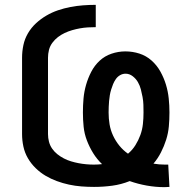

<svg xmlns="http://www.w3.org/2000/svg" viewBox="-20 -763 790 792"><path d="M658 9Q622 9 585.5 2.5Q549 -4 515 -16Q480 -2 443 3Q406 8 368 8Q342 8 316 6Q290 4 264.5 -1.5Q239 -7 214.5 -16Q190 -25 168 -38Q146 -51 127 -69.5Q108 -88 95 -110.5Q82 -133 76.5 -158.5Q71 -184 71 -210V-525Q71 -551 76.5 -577Q82 -603 95.5 -626Q109 -649 128.5 -667Q148 -685 171 -698.5Q194 -712 219 -720.5Q244 -729 270 -734Q296 -739 322.5 -741Q349 -743 375 -743V-651Q359 -651 342.5 -650Q326 -649 309.5 -646Q293 -643 277.5 -638.5Q262 -634 247 -627Q232 -620 219 -610Q206 -600 196 -586.5Q186 -573 182 -557Q178 -541 178 -525V-210Q178 -194 182 -178.5Q186 -163 195 -150Q204 -137 216.5 -127Q229 -117 243.5 -109.5Q258 -102 273 -97.5Q288 -93 303.5 -90Q319 -87 335 -85.5Q351 -84 367 -84Q376 -84 384.5 -84.5Q393 -85 401 -86Q380 -106 364.5 -131Q349 -156 338.5 -183.5Q328 -211 325 -240Q322 -269 322 -299Q322 -328 324.5 -356.5Q327 -385 335 -413Q343 -441 356.5 -467Q370 -493 391 -512.5Q412 -532 440 -541.5Q468 -551 497 -551Q527 -551 555 -542Q583 -533 605 -513.5Q627 -494 641.5 -468Q656 -442 664.5 -414Q673 -386 676 -357Q679 -328 679 -299Q679 -270 676.5 -242Q674 -214 665.5 -187Q657 -160 644 -134.5Q631 -109 613 -88Q625 -86 636.5 -85Q648 -84 660 -84H674L679 8Q674 8 669 8.5Q664 9 658 9ZM508 -129Q526 -144 538.5 -164Q551 -184 559 -206Q567 -228 569.5 -251.5Q572 -275 572 -299Q572 -315 571.5 -331Q571 -347 568 -363Q565 -379 561 -394.5Q557 -410 549 -424Q541 -438 527.5 -448.5Q514 -459 498 -459Q486 -459 475.5 -453Q465 -447 458 -437Q451 -427 446.5 -416Q442 -405 438.5 -393.5Q435 -382 433 -370Q431 -358 430 -346.5Q429 -335 428.5 -323Q428 -311 428 -299Q428 -274 432 -250Q436 -226 446.5 -203.5Q457 -181 472.5 -162Q488 -143 508 -129Z"/></svg>

Font: Iosevka Etoile Semibold
Style: Regular
Weight: 600
Designer: Belleve Invis
Foundry: Belleve Invis
Version: Version 22.1.2; ttfautohint (v1.8.4)